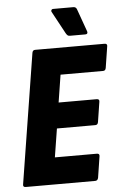

<svg xmlns="http://www.w3.org/2000/svg" viewBox="-58 -885 595 926"><g transform="rotate(-5 240.0 -422.0)"><path d="M29 0Q14 0 17 -14L117 -641Q119 -655 131 -655H467Q482 -655 479 -641L463 -539Q461 -525 449 -525H243L222 -392H406Q421 -392 418 -378L403 -282Q401 -268 389 -268H203L181 -130H384Q398 -130 396 -117L380 -14Q377 0 365 0ZM304 -708Q297 -708 293 -711.5Q289 -715 285 -722L226 -831Q224 -835 226.5 -839.5Q229 -844 234 -844H333Q346 -844 350 -831L389 -722Q391 -716 388.5 -712Q386 -708 379 -708Z"/></g></svg>

Font: Sofia Sans Condensed Black
Style: Italic
Weight: 900
Italic angle: -9°
Version: Version 4.100